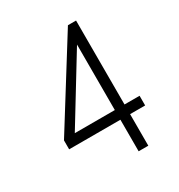

<svg xmlns="http://www.w3.org/2000/svg" viewBox="-161 -780 832 890"><g transform="rotate(-30 255.5 -335.0)"><path d="M455.6 -168.9H375V0H323.2V-168.9H48.8V-216.8L331.5 -669.9H375V-220.7H455.6ZM323.2 -571.3 108.9 -220.7H323.2Z"/></g></svg>

Font: SaysetthaMai
Style: Regular
Weight: 400
Designer: John M. Durdin
Foundry: Lao Script for Windows
Version: Version 1.101